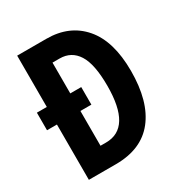

<svg xmlns="http://www.w3.org/2000/svg" viewBox="-168 -835 903 956"><g transform="rotate(-30 283.5 -357.0)"><path d="M235 -714Q367 -714 443.5 -625Q520 -536 520 -365Q520 -190 445 -95Q370 0 222 0H67V-318H10V-419H67V-714ZM243 -596H202V-419H265V-318H202V-118H234Q381 -118 381 -360Q381 -484 345.5 -540Q310 -596 243 -596Z"/></g></svg>

Font: Noto Sans Gujarati UI ExtraCondensed
Style: Bold
Weight: 700
Width: 2
Designer: Jelle Bosma - Monotype Design Team, Universal Thirst
Foundry: Monotype Imaging Inc.
Version: Version 2.106; ttfautohint (v1.8.4.7-5d5b)